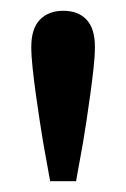

<svg xmlns="http://www.w3.org/2000/svg" viewBox="-20 -757 234 356"><path d="M97 -737Q125 -737 140.5 -720.5Q156 -704 156 -670Q156 -654 153.5 -631Q151 -608 147.5 -582.5Q144 -557 140.5 -534Q137 -511 134 -493L121 -421H73L60 -493Q57 -511 53.5 -534Q50 -557 46.5 -582Q43 -607 40.5 -630.5Q38 -654 38 -670Q38 -704 54 -720.5Q70 -737 97 -737Z"/></svg>

Font: Source Serif 4 Medium
Style: Regular
Weight: 500
Designer: Frank Grießhammer
Foundry: Adobe Systems Incorporated
Version: Version 4.004;hotconv 1.0.116;makeotfexe 2.5.65601